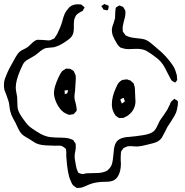

<svg xmlns="http://www.w3.org/2000/svg" viewBox="-36 -729 939 975"><path d="M512 -679Q510 -677 510 -677Q509 -676 505.5 -677Q502 -678 501 -678Q499 -679 495.5 -679Q492 -679 490 -680Q489 -681 484 -690Q479 -695 479 -698Q479 -700 488 -704L494 -709Q496 -709 499 -706Q512 -703 515 -700Q516 -699 516 -694Q516 -690 514.5 -686Q513 -682 512 -679ZM858 -157Q851 -140 831 -110Q816 -87 814 -84L802 -60Q794 -44 789 -36Q788 -34 786.5 -31Q785 -28 782 -25Q770 -10 746 -3L715 5Q682 14 658 15Q650 15 641.5 14Q633 13 625 13Q617 13 613 14Q609 14 603 18Q595 21 593 22Q590 23 588 28L580 38Q579 40 579 42.5Q579 45 578 47Q577 57 577 68.5Q577 80 577 85L578 102Q578 141 563 166Q551 186 530 191Q521 194 501 194Q452 194 419 207Q411 210 398 216Q385 222 376 224Q373 225 365 225Q363 225 359 225.5Q355 226 353 225L346 220Q337 214 336 213Q328 204 322 187Q307 156 301 71Q300 64 300.5 54Q301 44 300 37Q300 29 298 26Q297 25 287 18Q278 10 262 10.5Q246 11 243 11L220 10Q172 10 148 -1Q140 -5 111 -24Q108 -26 95.5 -33Q83 -40 75 -48Q63 -61 54.5 -80Q46 -99 43 -105Q40 -110 30 -128.5Q20 -147 16 -165Q14 -172 12 -188Q10 -208 7 -216L-3 -245Q-11 -264 -13 -271Q-16 -283 -16 -296Q-16 -308 -15 -314Q-12 -329 -4 -347Q8 -378 35 -424Q37 -428 46 -443.5Q55 -459 66 -468Q72 -473 85 -479Q98 -485 103 -489Q108 -492 121 -505Q123 -507 132.5 -515.5Q142 -524 154 -527H157Q169 -527 183.5 -526Q198 -525 207 -524H214Q218 -524 223.5 -526.5Q229 -529 231 -530L239 -533Q239 -533 245 -542Q254 -554 257 -562Q271 -591 277 -610Q279 -617 285.5 -639.5Q292 -662 303 -676Q315 -691 316 -692Q334 -709 366 -707Q369 -706 371.5 -706.5Q374 -707 377 -706Q380 -704 387 -697Q388 -697 390 -695Q392 -693 393 -692Q394 -691 391.5 -687Q389 -683 388 -682Q388 -681 386.5 -678Q385 -675 384 -674Q382 -672 374 -669Q363 -663 355 -656Q349 -650 348 -647Q342 -635 341 -629Q339 -621 339 -604Q339 -600 339 -587Q339 -574 336.5 -563Q334 -552 328 -544Q319 -532 302 -521Q265 -495 237 -489Q229 -488 216 -487Q203 -486 194 -484Q178 -478 159 -461Q147 -451 141 -447Q130 -440 120 -435Q110 -430 101 -424Q92 -418 86 -411Q81 -404 75.5 -391.5Q70 -379 67 -373Q44 -319 44 -285Q44 -274 47 -259.5Q50 -245 51 -237Q52 -228 52 -210Q52 -183 56 -171Q61 -154 80 -127Q99 -101 105 -95Q114 -85 127 -76.5Q140 -68 144 -65Q150 -62 160.5 -55Q171 -48 179 -45Q199 -35 221.5 -32.5Q244 -30 276 -30Q279 -30 295.5 -29Q312 -28 326 -22Q334 -19 336 -18Q337 -17 340 -11Q348 -1 348 1Q349 4 348.5 8Q348 12 349 15Q349 28 346 41Q345 45 344 51Q343 57 343 66Q343 76 346 90.5Q349 105 350 114Q353 131 359 142Q359 143 360.5 145.5Q362 148 363 149Q364 150 367 150.5Q370 151 371 152Q373 152 382 155Q386 155 392.5 153.5Q399 152 403 151Q415 150 440 150Q464 150 476 148Q499 144 510 136L517 129Q530 116 534 98.5Q538 81 540 55Q542 29 543 26Q547 3 555 -8Q572 -32 622 -34Q656 -37 693 -43Q729 -49 744 -62Q755 -72 763 -90Q771 -108 776 -117Q783 -128 795 -144Q813 -171 813 -171L827 -199Q828 -201 829 -204.5Q830 -208 833 -212Q836 -217 845 -223Q845 -224 846.5 -225.5Q848 -227 849 -227Q851 -227 852 -226Q853 -225 854 -224Q856 -223 860.5 -220.5Q865 -218 866 -216Q868 -214 867.5 -206.5Q867 -199 867 -196Q863 -170 858 -157ZM816 -356Q813 -362 802.5 -382.5Q792 -403 779 -417Q770 -427 756.5 -437Q743 -447 738 -451Q732 -455 724 -460.5Q716 -466 707 -471Q688 -481 658 -481L628 -480Q606 -478 587 -484L577 -487Q566 -493 554 -514Q543 -533 537.5 -546.5Q532 -560 532 -575Q532 -590 541 -612L548 -636Q549 -643 549 -657Q549 -670 550 -677Q551 -679 551 -683.5Q551 -688 552 -690Q554 -692 556.5 -693.5Q559 -695 561 -696Q562 -697 565.5 -699Q569 -701 570 -701Q573 -701 579 -698Q588 -695 589 -694Q590 -693 591 -691Q592 -689 593 -688Q599 -678 600 -676Q601 -674 600.5 -672Q600 -670 601 -668Q601 -652 599 -644Q597 -635 591.5 -615Q586 -595 587 -579Q588 -576 587.5 -573.5Q587 -571 588 -568L595 -559Q601 -550 601 -550Q603 -549 605 -548Q607 -547 609 -546Q618 -541 635 -538L658 -535Q671 -534 684 -532Q697 -530 708 -525Q720 -519 731.5 -509Q743 -499 747 -496Q785 -465 806 -442Q836 -408 848 -386Q854 -376 862 -347Q863 -342 863 -331L864 -323Q862 -319 859.5 -316.5Q857 -314 856 -312Q855 -312 855 -311Q855 -310 854 -310Q853 -310 851.5 -311Q850 -312 849 -312Q838 -317 834 -322ZM345 -266Q342 -251 342 -235Q342 -224 348 -206Q353 -184 353 -178Q353 -177 353.5 -172Q354 -167 352 -165Q351 -163 346 -158Q345 -157 342.5 -154Q340 -151 338 -150Q335 -148 327 -148Q319 -145 317 -146Q313 -146 309 -148Q298 -152 287 -159Q266 -175 252 -204Q238 -233 238 -257Q238 -286 261 -336Q271 -358 280 -368Q283 -371 291 -375Q295 -379 298 -380Q300 -381 304.5 -380.5Q309 -380 311 -380H316Q320 -380 324.5 -377Q329 -374 331 -373Q332 -372 334.5 -371Q337 -370 338 -368L343 -358Q344 -355 345.5 -352.5Q347 -350 348 -347Q349 -343 349 -333Q349 -320 348 -312ZM650 -255Q651 -247 651 -231L652 -214Q652 -203 649 -192Q643 -170 627 -154Q613 -140 600 -135L590 -130H579Q577 -130 573.5 -129.5Q570 -129 568 -130Q566 -131 563.5 -133Q561 -135 559 -136Q551 -141 550 -143Q548 -145 543 -155Q532 -175 532 -199Q532 -238 552 -281Q561 -303 568 -310Q578 -320 585 -323Q587 -324 593 -324Q601 -326 606 -326Q610 -326 612.5 -325Q615 -324 617 -323Q619 -322 622 -321.5Q625 -321 627 -320Q627 -320 633 -314Q635 -312 638 -310Q641 -308 643 -305L645 -297Q649 -287 649 -279ZM309 -269Q309 -270 310 -270.5Q311 -271 310 -272L307 -271Q299 -271 295 -270H293Q292 -270 292 -268L293 -254Q293 -253 292.5 -252.5Q292 -252 293 -251Q295 -251 295 -252Q301 -252 306 -256ZM582 -206Q582 -203 583 -203Q584 -203 587 -206Q589 -208 592.5 -210Q596 -212 598 -214Q598 -217 596 -220.5Q594 -224 594 -227Q593 -228 593 -229.5Q593 -231 592 -232L589 -231Q588 -230 583 -228.5Q578 -227 577 -226Q575 -224 577 -216Z"/></svg>

Font: Rubik-Burned
Style: Regular
Weight: 400
Designer: NaN (generative design), Hubert & Fischer (Rubik source font outlines)
Foundry: NaN, Hubert & Fischer
Version: Version 1.000